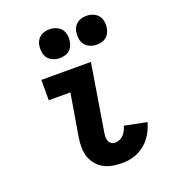

<svg xmlns="http://www.w3.org/2000/svg" viewBox="-139 -863 877 976"><g transform="rotate(-20 300.0 -375.0)"><path d="M357 8Q330 8 304.5 3.5Q279 -1 257.5 -12.5Q236 -24 220 -43Q204 -62 196 -85.5Q188 -109 187.5 -135Q187 -161 191 -187L230 -420H113V-530H381L322 -169Q320 -158 320 -146.5Q320 -135 323.5 -125Q327 -115 336 -108.5Q345 -102 357 -102Q369 -102 381.5 -107Q394 -112 403 -122Q412 -132 418 -143.5Q424 -155 427 -168L547 -144Q538 -112 521 -83Q504 -54 477.5 -32.5Q451 -11 419.5 -1.5Q388 8 357 8ZM439 -602Q421 -602 404 -609Q387 -616 376.5 -629.5Q366 -643 363 -661.5Q360 -680 363 -699Q365 -712 372 -724Q379 -736 390 -744Q401 -752 414 -755Q427 -758 439 -758Q458 -758 475 -751Q492 -744 502.5 -730.5Q513 -717 516 -698.5Q519 -680 515 -661Q513 -648 506.5 -636Q500 -624 489 -616Q478 -608 465 -605Q452 -602 439 -602ZM239 -602Q221 -602 204 -609Q187 -616 176.5 -629.5Q166 -643 163 -661.5Q160 -680 163 -699Q165 -712 172 -724Q179 -736 190 -744Q201 -752 214 -755Q227 -758 239 -758Q258 -758 275 -751Q292 -744 302.5 -730.5Q313 -717 316 -698.5Q319 -680 315 -661Q313 -648 306.5 -636Q300 -624 289 -616Q278 -608 265 -605Q252 -602 239 -602Z"/></g></svg>

Font: Iosevka Slab XBdEx
Style: Italic
Weight: 800
Width: 7
Italic angle: -9°
Monospace: yes
Designer: Belleve Invis
Foundry: Belleve Invis
Version: Version 11.1.1; ttfautohint (v1.8.3)